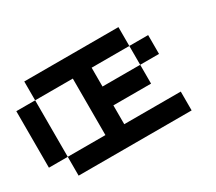

<svg xmlns="http://www.w3.org/2000/svg" viewBox="-107 -768 1103 981"><g transform="rotate(-30 444.5 -278.0)"><path d="M111.1 -111.1H0V-444.4H111.1ZM333.3 -444.4H111.1V-555.6H666.7V-444.4H444.4V-333.3H666.7V-222.2H444.4V-111.1H777.8V0H111.1V-111.1H333.3ZM777.8 -333.3H666.7V-444.4H777.8Z"/></g></svg>

Font: Pixeloid Sans
Style: Regular
Weight: 400
Designer: GGBotNet
Foundry: GGBotNet
Version: 0.5